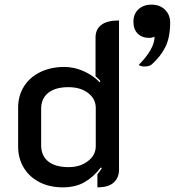

<svg xmlns="http://www.w3.org/2000/svg" viewBox="-20 -797 752 826"><path d="M645 -639Q641 -637 634.5 -635.5Q628 -634 622 -634Q591 -634 572.5 -652.5Q554 -671 554 -703Q554 -737 575.5 -757Q597 -777 632 -777Q668 -777 690 -755Q712 -733 712 -700Q712 -637 692 -596Q672 -555 633 -520Q623 -511 601 -511Q584 -511 577 -518Q610 -551 627.5 -582Q645 -613 645 -639ZM58 -167V-334Q58 -385 83 -425Q108 -465 153.5 -487Q199 -509 256 -509Q299 -509 339.5 -491Q380 -473 409 -443L412 -448Q406 -456 391 -469V-636Q391 -671 416 -690Q441 -709 492 -709V-67Q492 -33 469.5 -12Q447 9 399 9V-47Q413 -65 418 -73L414 -77Q383 -36 344 -13.5Q305 9 250 9Q194 9 150.5 -13Q107 -35 82.5 -75Q58 -115 58 -167ZM392 -168V-333Q392 -371 359.5 -396.5Q327 -422 274 -422Q218 -422 187.5 -397.5Q157 -373 157 -329V-173Q157 -127 187.5 -102.5Q218 -78 275 -78Q325 -78 358.5 -104Q392 -130 392 -168Z"/></svg>

Font: K2D Medium
Style: Regular
Weight: 500
Designer: Katatrad Aksorn Co.,Ltd.
Foundry: Cadson Demak Co.,Ltd.
Version: Version 1.000; ttfautohint (v1.6)